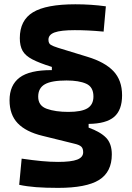

<svg xmlns="http://www.w3.org/2000/svg" viewBox="-20 -786 626 913"><path d="M560.5 -333Q560.5 -262.7 522.7 -230.2Q484.9 -197.8 401.4 -196.8V-179.2Q458 -158.7 484.9 -130.6Q511.7 -102.5 511.7 -51.8Q511.7 31.7 451.2 69.6Q390.6 107.4 256.3 107.4Q195.3 107.4 151.4 104Q107.4 100.6 71.3 92.8L83 -31.7Q136.7 -23.9 178 -20Q219.2 -16.1 256.3 -16.1Q318.8 -16.1 347.2 -27.1Q375.5 -38.1 375.5 -62Q375.5 -80.1 366.5 -88.6Q357.4 -97.2 334.5 -102.5L182.1 -140.1Q103 -159.2 64.2 -200Q25.4 -240.7 25.4 -309.1Q25.4 -380.9 73 -417Q120.6 -453.1 226.6 -452.6V-467.8Q167 -486.3 133.8 -503.7Q100.6 -521 87.4 -544.4Q74.2 -567.9 74.2 -604.5Q74.2 -689.5 136.7 -727.5Q199.2 -765.6 338.4 -765.6Q413.6 -765.6 483.4 -755.9L472.7 -635.7Q430.7 -639.6 398.2 -641.1Q365.7 -642.6 335.4 -642.6Q269 -642.6 239.7 -631.8Q210.4 -621.1 210.4 -597.2Q210.4 -580.1 220.9 -573.2Q231.4 -566.4 256.3 -558.6L395 -516.1Q478 -491.2 519.3 -447.8Q560.5 -404.3 560.5 -333ZM161.6 -326.2Q161.6 -283.2 202.6 -268.6Q243.7 -253.9 305.2 -253.9Q367.7 -253.9 396 -271.2Q424.3 -288.6 424.3 -327.1Q424.3 -372.6 389.9 -387.9Q355.5 -403.3 296.4 -403.3Q225.1 -403.3 193.4 -385.3Q161.6 -367.2 161.6 -326.2Z"/></svg>

Font: Cascadia Code NF
Style: Bold
Weight: 700
Monospace: yes
Designer: Aaron Bell
Foundry: Saja Typeworks
Version: Version 2404.023; ttfautohint (v1.8.4)